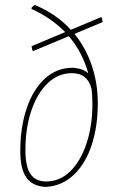

<svg xmlns="http://www.w3.org/2000/svg" viewBox="-20 -722 462 748"><path d="M270 -590Q314 -536 337.5 -467Q361 -398 361 -320Q361 -229 337 -156.5Q313 -84 267.5 -41Q222 2 161 6H156Q106 3 82.5 -30.5Q59 -64 59 -134Q59 -225 83.5 -298.5Q108 -372 153.5 -414.5Q199 -457 260 -458H265Q304 -455 324 -436Q301 -519 248 -581L109 -523L106 -526L103 -542L234 -597Q177 -654 103 -687V-692L113 -702H117Q199 -668 256 -606L373 -655L377 -652L380 -636ZM340 -317Q340 -346 337 -374Q322 -437 260 -437Q207 -437 166 -398Q125 -359 102 -290.5Q79 -222 79 -137Q79 -74 98.5 -44.5Q118 -15 160 -15Q213 -15 253.5 -54.5Q294 -94 317 -163Q340 -232 340 -317Z"/></svg>

Font: Luna Sans Thin
Style: Italic
Weight: 250
Italic angle: -7°
Designer: Juan Pablo del Peral
Foundry: Huerta Tipografica
Version: Version 2.001; ttfautohint (v1.5)